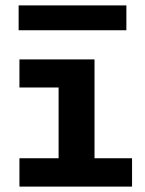

<svg xmlns="http://www.w3.org/2000/svg" viewBox="-20 -691 537 711"><path d="M197 -33V-471H330V-33ZM52 0V-105H469V0ZM52 -367V-471H294V-367ZM448 -671V-579H49V-671Z"/></svg>

Font: BioRhyme SemiExpanded
Style: Bold
Weight: 700
Width: 6
Designer: Aoife Mooney
Foundry: Aoife Mooney Type
Version: Version 1.600;gftools[0.9.33]